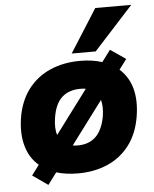

<svg xmlns="http://www.w3.org/2000/svg" viewBox="-56 -809 729 909"><g transform="rotate(-5 308.5 -354.5)"><path d="M24 0ZM137 53 64 2 100 -46Q57 -82 40.5 -140Q24 -198 35 -272Q48 -354 90 -409Q132 -464 195.5 -491.5Q259 -519 337 -519Q395 -519 442 -504L483 -559L556 -509L520 -461Q605 -385 582 -236Q569 -154 527.5 -99Q486 -44 423 -16.5Q360 11 282 11Q225 11 179 -3ZM196 -261Q188 -211 199 -179L353 -385Q341 -387 327 -387Q272 -387 239 -356.5Q206 -326 196 -261ZM292 -121Q345 -121 377.5 -152Q410 -183 422 -248Q429 -294 420 -326L268 -123Q279 -121 292 -121ZM301 -557 431 -762H602L415 -557Z"/></g></svg>

Font: Winston ExtraBold
Style: Italic
Weight: 800
Italic angle: -9°
Designer: Original fonts by Vernon Adams / Changes by Cristiano Sobral
Foundry: Original fonts by Vernon Adams / Changes by Cristiano Sobral
Version: Version 2.503;July 17, 2020;FontCreator 13.0.0.2655 64-bit